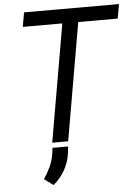

<svg xmlns="http://www.w3.org/2000/svg" viewBox="-61 -758 744 1032"><g transform="rotate(-5 310.5 -242.0)"><path d="M606.9 -633.8H394L284.2 0H198.2L308.1 -633.8H94.7L108.4 -710.9H620.6ZM277.8 61.5Q271.5 110.8 247.6 153.6Q223.6 196.3 185.5 227.5L136.7 191.4Q157.2 161.6 171.9 130.4Q186.5 99.1 192.4 63.5L197.3 27.8H281.7Z"/></g></svg>

Font: Roboto Mono
Style: Italic
Weight: 400
Designer: Google
Version: Version 2.000985; 2015; ttfautohint (v1.3)